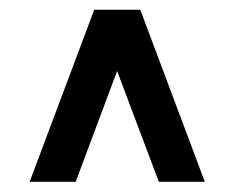

<svg xmlns="http://www.w3.org/2000/svg" viewBox="-20 -717 475 389"><path d="M395 -348.6H301.8L217.3 -573.2L133.3 -348.6H40L170.9 -697.3H264.2Z"/></svg>

Font: Qaz
Style: Regular
Weight: 400
Designer: GGBotNet
Foundry: f0n7
Version: 0.70